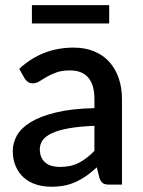

<svg xmlns="http://www.w3.org/2000/svg" viewBox="-20 -700 542 728"><path d="M394.5 0H442.5V-324C442.5 -353 438.4 -379.4 430.2 -403.2C422.1 -427.1 410.2 -447.7 394.8 -465C379.2 -482.3 360.1 -495.8 337.2 -505.3C314.4 -514.8 288.3 -519.5 259 -519.5C179.3 -519.5 110.7 -492.7 53 -439L72.5 -404C75.8 -398.3 80.1 -393.6 85.2 -389.8C90.4 -385.9 96.7 -384 104 -384C113 -384 121.5 -386.6 129.5 -391.8C137.5 -396.9 146.7 -402.5 157 -408.5C167.3 -414.5 179.5 -420.1 193.5 -425.3C207.5 -430.4 224.8 -433 245.5 -433C275.8 -433 298.8 -424 314.5 -406C330.2 -388 338 -360.7 338 -324V-290C280 -288.7 231.2 -283.2 191.8 -273.5C152.2 -263.8 120.4 -251.6 96.2 -236.8C72.1 -221.9 54.8 -205.2 44.2 -186.5C33.8 -167.8 28.5 -148.7 28.5 -129C28.5 -106 32.2 -86 39.8 -69C47.2 -52 57.5 -37.8 70.5 -26.3C83.5 -14.8 98.9 -6.2 116.8 -0.5C134.6 5.2 153.8 8 174.5 8C193.2 8 210.2 6.4 225.8 3.2C241.2 0.1 255.8 -4.7 269.2 -11C282.8 -17.3 295.8 -25 308.5 -34C321.2 -43 334 -53.5 347 -65.5L357.5 -24C361.2 -14.3 365.7 -7.9 371 -4.8C376.3 -1.6 384.2 0 394.5 0ZM207 -67C196 -67 185.9 -68.3 176.8 -70.8C167.6 -73.3 159.6 -77.3 152.8 -82.8C145.9 -88.3 140.6 -95.3 136.8 -103.8C132.9 -112.3 131 -122.5 131 -134.5C131 -146.8 134.6 -158.1 141.8 -168.3C148.9 -178.4 160.7 -187.3 177 -195C193.3 -202.7 214.7 -208.8 241 -213.5C267.3 -218.2 299.7 -221.3 338 -223V-128C319 -108.3 299.4 -93.2 279.3 -82.8C259.1 -72.2 235 -67 207 -67ZM101 -680.5V-611H394V-680.5Z"/></svg>

Font: Lato Semibold
Style: Regular
Weight: 600
Designer: Lukasz Dziedzic
Foundry: tyPoland Lukasz Dziedzic
Version: Version 2.006; 2014-01-15